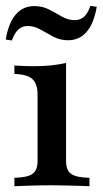

<svg xmlns="http://www.w3.org/2000/svg" viewBox="-23 -642 354 662"><path d="M26.6 0V-29Q71 -29.8 88.7 -42.3Q106.5 -54.8 106.5 -87.1V-316.1Q106.5 -352.4 89.1 -369Q71.8 -385.5 26.6 -387.1V-416.1Q41.9 -415.3 58.9 -414.5Q75.8 -413.7 92.7 -413.7Q124.2 -413.7 152.4 -416.5Q180.6 -419.4 204.8 -425V-87.1Q204.8 -54 223 -41.9Q241.1 -29.8 285.5 -29V0Q273.4 -0.8 252.4 -1.2Q231.5 -1.6 206.5 -2.4Q181.5 -3.2 156.5 -3.2Q120.2 -3.2 82.7 -2Q45.2 -0.8 26.6 0ZM211.3 -503.2Q183.9 -503.2 160.5 -515.7Q137.1 -528.2 116.1 -540.3Q95.2 -552.4 72.6 -552.4Q53.2 -552.4 40.3 -540.3Q27.4 -528.2 17.7 -502.4L-3.2 -505.6Q6.5 -563.7 31.5 -592.3Q56.5 -621 95.2 -621Q123.4 -621 146 -609.3Q168.5 -597.6 189.9 -585.1Q211.3 -572.6 234.7 -572.6Q254 -572.6 266.9 -584.3Q279.8 -596 288.7 -621.8L310.5 -618.5Q300.8 -561.3 275.8 -532.3Q250.8 -503.2 211.3 -503.2Z"/></svg>

Font: Playfair SemiBold
Style: Regular
Weight: 600
Designer: Claus Eggers Sørensen
Foundry: Claus Eggers Sørensen
Version: Version 2.001;gftools[0.9.30]